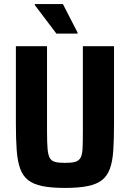

<svg xmlns="http://www.w3.org/2000/svg" viewBox="-20 -915 639 943"><path d="M299 8Q232 8 188 -1Q144 -10 118 -30.5Q92 -51 79 -87Q66 -123 62 -177.5Q58 -232 58 -307V-688H211V-268Q211 -217 213.5 -186Q216 -155 224 -140Q232 -125 250 -120Q268 -115 299 -115Q331 -115 349 -120Q367 -125 375.5 -140Q384 -155 385.5 -186Q387 -217 387 -268V-688H540V-307Q540 -232 536.5 -177.5Q533 -123 520 -87Q507 -51 481 -30.5Q455 -10 410.5 -1Q366 8 299 8ZM257 -750 151 -890V-895H289L361 -755V-750Z"/></svg>

Font: Saira SemiCondensed
Style: Bold
Weight: 700
Width: 4
Designer: Hector Gatti with collaboration of the Omnibus-Type team
Foundry: Omnibus-Type
Version: Version 1.101